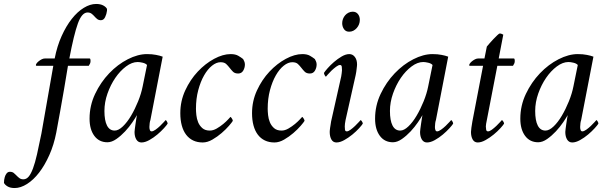

<svg xmlns="http://www.w3.org/2000/svg" viewBox="-145 -713 3080 969"><path d="M340 -693Q310 -693 278 -673.5Q246 -654 217.5 -618Q189 -582 166 -531Q143 -480 131 -418H83Q74 -418 66 -414Q58 -410 51 -404.5Q44 -399 40 -393.5Q36 -388 36 -384Q38 -381 38 -381H124L64 -39Q52 21 42 65Q32 109 21.5 137Q11 165 -0.5 178.5Q-12 192 -27 192Q-39 192 -47 186Q-55 180 -61.5 173Q-68 166 -75.5 160Q-83 154 -95 154Q-105 154 -111.5 162Q-118 170 -121 181Q-123 188 -124 195Q-125 202 -125 210Q-120 220 -106.5 228Q-93 236 -71 236Q-41 236 -8.5 215.5Q24 195 52.5 158Q81 121 104 69.5Q127 18 139 -44Q148 -92 158.5 -150.5Q169 -209 178 -261Q188 -321 198 -381H303Q307 -387 309.5 -392.5Q312 -398 312 -406Q312 -410 311 -414Q310 -418 307 -418H205Q228 -539 248 -594.5Q268 -650 297 -650Q309 -650 317 -644Q325 -638 331.5 -630.5Q338 -623 345.5 -617Q353 -611 364 -611Q378 -611 385.5 -626.5Q393 -642 395 -659Q395 -660 395 -663.5Q395 -667 395 -668Q390 -678 376 -685.5Q362 -693 340 -693Z M597 -440Q551 -440 500 -414Q449 -388 406 -343Q363 -298 335 -239Q307 -180 307 -114Q307 -60 331 -27.5Q355 5 397 5Q419 5 442.5 -11.5Q466 -28 486.5 -50Q507 -72 523 -95.5Q539 -119 546 -132Q545 -127 543 -114.5Q541 -102 539 -88Q537 -74 535.5 -62.5Q534 -51 534 -47Q534 -24 543 -9Q552 6 569 6Q587 6 608.5 -6Q630 -18 649 -34Q668 -50 682.5 -66Q697 -82 701 -89Q701 -94 697 -100.5Q693 -107 691 -107Q690 -106 682 -97Q674 -88 663 -77.5Q652 -67 640 -58.5Q628 -50 620 -50Q614 -50 611.5 -56.5Q609 -63 609 -72Q609 -82 610.5 -92Q612 -102 614 -107L676 -427Q669 -430 660.5 -432Q652 -434 642.5 -436Q633 -438 621.5 -439Q610 -440 597 -440ZM550 -400Q560 -400 575 -396.5Q590 -393 597 -385L575 -277Q568 -241 552 -201.5Q536 -162 516.5 -129Q497 -96 475 -75Q453 -54 434 -54Q408 -54 395 -79.5Q382 -105 382 -153Q382 -197 397.5 -241Q413 -285 437 -320Q461 -355 491 -377.5Q521 -400 550 -400Z M1019 -440Q980 -440 935.5 -416Q891 -392 853 -351.5Q815 -311 790 -257Q765 -203 765 -142Q765 -107 772.5 -79.5Q780 -52 794.5 -33Q809 -14 830 -4Q851 6 878 6Q902 6 927 -8.5Q952 -23 973.5 -41.5Q995 -60 1010.5 -78Q1026 -96 1030 -103Q1030 -108 1025 -115.5Q1020 -123 1018 -123Q1017 -122 1007 -111Q997 -100 982 -87.5Q967 -75 949 -64.5Q931 -54 914 -54Q890 -54 876 -66.5Q862 -79 855 -96Q848 -113 846 -132Q844 -151 844 -164Q844 -215 855.5 -258Q867 -301 885 -332.5Q903 -364 925 -381.5Q947 -399 968 -399Q987 -399 996.5 -390Q1006 -381 1014 -370.5Q1022 -360 1031 -351Q1040 -342 1057 -342Q1074 -342 1082.5 -356.5Q1091 -371 1091 -388Q1091 -396 1087.5 -404Q1084 -412 1082 -415Q1072 -423 1057.5 -431.5Q1043 -440 1019 -440Z M1381 -440Q1342 -440 1297.5 -416Q1253 -392 1215 -351.5Q1177 -311 1152 -257Q1127 -203 1127 -142Q1127 -107 1134.5 -79.5Q1142 -52 1156.5 -33Q1171 -14 1192 -4Q1213 6 1240 6Q1264 6 1289 -8.5Q1314 -23 1335.5 -41.5Q1357 -60 1372.5 -78Q1388 -96 1392 -103Q1392 -108 1387 -115.5Q1382 -123 1380 -123Q1379 -122 1369 -111Q1359 -100 1344 -87.5Q1329 -75 1311 -64.5Q1293 -54 1276 -54Q1252 -54 1238 -66.5Q1224 -79 1217 -96Q1210 -113 1208 -132Q1206 -151 1206 -164Q1206 -215 1217.5 -258Q1229 -301 1247 -332.5Q1265 -364 1287 -381.5Q1309 -399 1330 -399Q1349 -399 1358.5 -390Q1368 -381 1376 -370.5Q1384 -360 1393 -351Q1402 -342 1419 -342Q1436 -342 1444.5 -356.5Q1453 -371 1453 -388Q1453 -396 1449.5 -404Q1446 -412 1444 -415Q1434 -423 1419.5 -431.5Q1405 -440 1381 -440Z M1635 -654Q1624 -654 1614 -649Q1604 -644 1597 -636Q1590 -628 1586 -617.5Q1582 -607 1582 -596Q1582 -579 1591 -566Q1600 -553 1617 -553Q1629 -553 1638.5 -558Q1648 -563 1655.5 -571.5Q1663 -580 1667 -590.5Q1671 -601 1671 -613Q1671 -630 1661.5 -642Q1652 -654 1635 -654ZM1577 -327 1526 -100Q1525 -92 1523.5 -83.5Q1522 -75 1521 -68Q1520 -61 1519.5 -55.5Q1519 -50 1519 -47Q1519 -24 1527.5 -9Q1536 6 1553 6Q1571 6 1592.5 -6Q1614 -18 1633.5 -34Q1653 -50 1667.5 -66Q1682 -82 1686 -89Q1686 -94 1681.5 -100.5Q1677 -107 1675 -107Q1674 -106 1666 -97Q1658 -88 1647 -77.5Q1636 -67 1624.5 -58.5Q1613 -50 1605 -50Q1597 -50 1596 -59Q1595 -68 1595 -75Q1595 -79 1596 -89Q1597 -99 1599 -107L1650 -334Q1652 -342 1653 -350.5Q1654 -359 1655 -366.5Q1656 -374 1656.5 -379.5Q1657 -385 1657 -388Q1657 -411 1646 -425.5Q1635 -440 1618 -440Q1600 -440 1579.5 -428Q1559 -416 1540.5 -400Q1522 -384 1508 -368Q1494 -352 1490 -345Q1490 -340 1494 -333Q1498 -326 1500 -326Q1501 -327 1509 -336.5Q1517 -346 1528 -356.5Q1539 -367 1551 -376Q1563 -385 1571 -385Q1579 -385 1580 -375.5Q1581 -366 1581 -359Q1581 -355 1579.5 -343.5Q1578 -332 1577 -327Z M2038 -440Q1992 -440 1941 -414Q1890 -388 1847 -343Q1804 -298 1776 -239Q1748 -180 1748 -114Q1748 -60 1772 -27.5Q1796 5 1838 5Q1860 5 1883.5 -11.5Q1907 -28 1927.5 -50Q1948 -72 1964 -95.5Q1980 -119 1987 -132Q1986 -127 1984 -114.5Q1982 -102 1980 -88Q1978 -74 1976.5 -62.5Q1975 -51 1975 -47Q1975 -24 1984 -9Q1993 6 2010 6Q2028 6 2049.5 -6Q2071 -18 2090 -34Q2109 -50 2123.5 -66Q2138 -82 2142 -89Q2142 -94 2138 -100.5Q2134 -107 2132 -107Q2131 -106 2123 -97Q2115 -88 2104 -77.5Q2093 -67 2081 -58.5Q2069 -50 2061 -50Q2055 -50 2052.5 -56.5Q2050 -63 2050 -72Q2050 -82 2051.5 -92Q2053 -102 2055 -107L2117 -427Q2110 -430 2101.5 -432Q2093 -434 2083.5 -436Q2074 -438 2062.5 -439Q2051 -440 2038 -440ZM1991 -400Q2001 -400 2016 -396.5Q2031 -393 2038 -385L2016 -277Q2009 -241 1993 -201.5Q1977 -162 1957.5 -129Q1938 -96 1916 -75Q1894 -54 1875 -54Q1849 -54 1836 -79.5Q1823 -105 1823 -153Q1823 -197 1838.5 -241Q1854 -285 1878 -320Q1902 -355 1932 -377.5Q1962 -400 1991 -400Z M2300 -418H2270Q2261 -418 2253 -414Q2245 -410 2238 -404.5Q2231 -399 2227 -393.5Q2223 -388 2223 -384Q2223 -382 2224 -381.5Q2225 -381 2226 -381H2293L2239 -100Q2236 -83 2234 -68Q2232 -53 2232 -47Q2232 -24 2240.5 -9Q2249 6 2266 6Q2284 6 2305.5 -6Q2327 -18 2346.5 -34Q2366 -50 2380.5 -66Q2395 -82 2399 -89Q2399 -94 2394.5 -100.5Q2390 -107 2388 -107Q2387 -106 2379 -97Q2371 -88 2360 -77.5Q2349 -67 2337.5 -58.5Q2326 -50 2318 -50Q2310 -50 2308.5 -59Q2307 -68 2307 -75Q2307 -79 2308.5 -89Q2310 -99 2312 -107L2365 -381H2444Q2448 -387 2450.5 -392.5Q2453 -398 2453 -406Q2453 -410 2452 -414Q2451 -418 2448 -418H2372L2395 -538Q2392 -540 2387 -542Q2382 -544 2377 -544Q2374 -544 2365 -535.5Q2356 -527 2345.5 -516Q2335 -505 2325.5 -494Q2316 -483 2312 -478Z M2771 -440Q2725 -440 2674 -414Q2623 -388 2580 -343Q2537 -298 2509 -239Q2481 -180 2481 -114Q2481 -60 2505 -27.5Q2529 5 2571 5Q2593 5 2616.5 -11.5Q2640 -28 2660.5 -50Q2681 -72 2697 -95.5Q2713 -119 2720 -132Q2719 -127 2717 -114.5Q2715 -102 2713 -88Q2711 -74 2709.5 -62.5Q2708 -51 2708 -47Q2708 -24 2717 -9Q2726 6 2743 6Q2761 6 2782.5 -6Q2804 -18 2823 -34Q2842 -50 2856.5 -66Q2871 -82 2875 -89Q2875 -94 2871 -100.5Q2867 -107 2865 -107Q2864 -106 2856 -97Q2848 -88 2837 -77.5Q2826 -67 2814 -58.5Q2802 -50 2794 -50Q2788 -50 2785.5 -56.5Q2783 -63 2783 -72Q2783 -82 2784.5 -92Q2786 -102 2788 -107L2850 -427Q2843 -430 2834.5 -432Q2826 -434 2816.5 -436Q2807 -438 2795.5 -439Q2784 -440 2771 -440ZM2724 -400Q2734 -400 2749 -396.5Q2764 -393 2771 -385L2749 -277Q2742 -241 2726 -201.5Q2710 -162 2690.5 -129Q2671 -96 2649 -75Q2627 -54 2608 -54Q2582 -54 2569 -79.5Q2556 -105 2556 -153Q2556 -197 2571.5 -241Q2587 -285 2611 -320Q2635 -355 2665 -377.5Q2695 -400 2724 -400Z"/></svg>

Font: Vermiglione
Style: Italic
Weight: 400
Italic angle: -11°
Version: Version 1.105